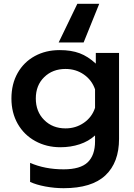

<svg xmlns="http://www.w3.org/2000/svg" viewBox="-20 -758 705 1008"><path d="M386 -738H501L419 -535H288ZM138 197V97Q216 131 314 131Q402 131 440.5 94Q479 57 479 -16V-47Q445 -16 398 -0.5Q351 15 297 15Q224 15 165 -17.5Q106 -50 73 -108Q40 -166 40 -241Q40 -317 72.5 -374.5Q105 -432 162.5 -463.5Q220 -495 293 -495Q354 -495 398 -478.5Q442 -462 483 -424V-480H605V-29Q605 95 533.5 162.5Q462 230 314 230Q266 230 218 221Q170 212 138 197ZM479 -192V-289Q462 -338 420 -367Q378 -396 324 -396Q256 -396 212 -353Q168 -310 168 -241Q168 -172 212 -128Q256 -84 324 -84Q378 -84 420.5 -113.5Q463 -143 479 -192Z"/></svg>

Font: Prompt Medium
Style: Regular
Weight: 500
Designer: Katatrad Team
Foundry: CadsonDemak
Version: Version 1.000